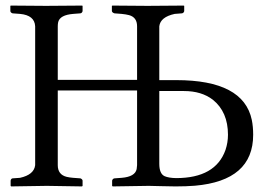

<svg xmlns="http://www.w3.org/2000/svg" viewBox="-20 -666 963 688"><path d="M550.8 -378.9H611.8Q852.5 -378.9 882.3 -236.3Q887.2 -212.4 887.2 -183.1Q887.2 -18.6 678.2 -0.5Q647 2 608.9 2Q589.8 2 555.7 1Q526.4 0 513.2 0L383.8 2L381.8 0V-19Q383.8 -25.9 390.1 -26.9L416 -28.8Q463.9 -32.7 469.7 -60.1Q470.7 -66.9 471.2 -74.2V-341.8H187V-74.2Q187 -40 219.2 -32.2Q229.5 -29.8 242.2 -28.8L268.1 -26.9Q274.9 -24.4 275.9 -19V0L273.9 2Q272.9 2 147.9 0L20 2L18.1 0V-19Q19.5 -25.9 24.9 -26.9L51.8 -28.8Q102.1 -40 106 -74.2V-571.8Q104 -611.3 51.8 -616.2L24.9 -618.2Q18.1 -620.6 17.1 -626V-645L19 -646Q20 -646 145 -645L273.9 -646L275.9 -645V-626Q273.9 -619.1 268.1 -618.2L242.2 -616.2Q194.8 -612.3 188.5 -586.9Q187 -580.1 187 -571.8V-379.9H471.2V-571.8Q471.2 -604 442.4 -611.8Q431.2 -614.7 416 -616.2L390.1 -618.2Q382.3 -620.6 380.9 -626V-645L382.8 -646Q383.8 -646 508.8 -645L638.2 -646L640.1 -645V-626Q638.2 -619.1 631.8 -618.2L606 -616.2Q554.7 -605 550.8 -571.8ZM550.8 -339.8V-79.1Q550.8 -43.5 569.8 -34.7Q584.5 -28.3 610.8 -27.8Q752.4 -27.8 788.1 -128.9Q796.9 -155.3 796.9 -183.1Q796.9 -265.1 742.7 -308.6Q702.1 -339.8 639.2 -339.8Z"/></svg>

Font: Linux Libertine Display O
Style: Regular
Weight: 400
Designer: Philipp H. Poll
Foundry: Philipp H. Poll
Version: Version 5.0.9